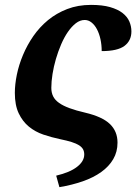

<svg xmlns="http://www.w3.org/2000/svg" viewBox="-20 -566 560 789"><path d="M41 -184.1Q41 -219.2 49.3 -259.5Q57.6 -299.8 74.5 -340.1Q91.3 -380.4 116.9 -417.5Q142.6 -454.6 177.2 -483.2Q211.9 -511.7 256.1 -528.8Q300.3 -545.9 354 -545.9Q400.4 -545.9 432.1 -536.9Q463.9 -527.8 483.4 -512.7Q502.9 -497.6 511.5 -477.8Q520 -458 520 -437Q520 -398.9 491.5 -377.4Q462.9 -356 397.9 -356Q397.9 -381.8 392.8 -405Q387.7 -428.2 378.4 -445.8Q369.1 -463.4 356.2 -473.6Q343.3 -483.9 328.1 -483.9Q309.1 -483.9 291.7 -470.5Q274.4 -457 259 -434.8Q243.7 -412.6 231.2 -383.5Q218.8 -354.5 209.7 -323.5Q200.7 -292.5 195.8 -261.7Q190.9 -231 190.9 -205.1Q190.9 -185.1 198.5 -169.9Q206.1 -154.8 222.7 -143.1Q239.3 -131.3 265.6 -121.6Q292 -111.8 330.1 -103Q400.4 -86.4 431.6 -56.4Q462.9 -26.4 462.9 20Q462.9 58.1 445.3 88.1Q427.7 118.2 396 140.9Q364.3 163.6 320.3 179Q276.4 194.3 224.1 203.1L210.9 155.8Q267.1 142.6 296.6 119.6Q326.2 96.7 326.2 68.8Q326.2 56.6 321.3 47.6Q316.4 38.6 305.2 31.2Q293.9 23.9 274.7 17.8Q255.4 11.7 227.1 5.9Q191.9 -1.5 158.2 -12.9Q124.5 -24.4 98.6 -45.7Q72.8 -66.9 56.9 -100.3Q41 -133.8 41 -184.1Z"/></svg>

Font: Droid Serif
Style: Bold Italic
Weight: 700
Italic angle: -12°
Designer: Monotype Design team
Foundry: Monotype Imaging Inc.
Version: Version 1.03